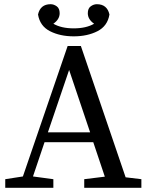

<svg xmlns="http://www.w3.org/2000/svg" viewBox="-20 -894 704 914"><path d="M5 0V-41L89 -54L302 -675H365L578 -50L653 -41V0H381V-41L479 -53L424 -217H192L137 -54L234 -41V0ZM208 -264H409L309 -561ZM331 -721Q266 -721 218 -745.5Q170 -770 161 -825Q172 -874 221 -874Q236 -874 250 -864Q264 -854 264 -831Q264 -802 234 -781Q272 -759 331 -759Q390 -759 428 -781Q398 -802 398 -831Q398 -854 412 -864Q426 -874 441 -874Q490 -874 501 -825Q492 -770 444 -745.5Q396 -721 331 -721Z"/></svg>

Font: Source Serif 4
Style: Regular
Weight: 400
Designer: Frank Grießhammer
Foundry: Adobe
Version: Version 4.005;hotconv 1.1.0;makeotfexe 2.6.0